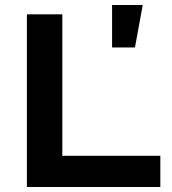

<svg xmlns="http://www.w3.org/2000/svg" viewBox="-20 -744 683 764"><path d="M87 0V-687H228V-124H618V0ZM426 -555V-724H548L517 -555Z"/></svg>

Font: Archivo SemiExpanded SemiBold
Style: Regular
Weight: 600
Width: 6
Designer: Hector Gatti
Foundry: Omnibus-Type
Version: Version 2.001